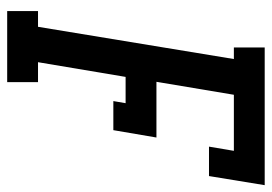

<svg xmlns="http://www.w3.org/2000/svg" viewBox="-134 -642 775 548"><g transform="rotate(90 254.0 -367.5)"><path d="M11 0V-88H56L148 -647H115V-735H508L482 -576H398L410 -647H250L213 -426H372L351 -303H268L274 -338H199L157 -88H214V0Z"/></g></svg>

Font: Iosevka Curly Slab SmBdObl
Style: Regular
Weight: 600
Italic angle: -9°
Monospace: yes
Designer: Belleve Invis
Foundry: Belleve Invis
Version: Version 11.0.0; ttfautohint (v1.8.3)